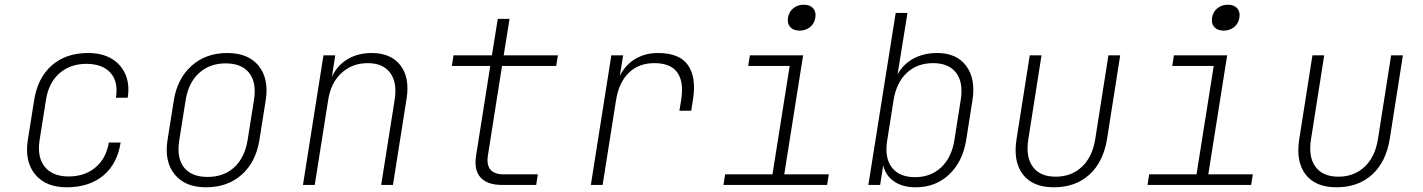

<svg xmlns="http://www.w3.org/2000/svg" viewBox="-20 -785 6040 815"><path d="M263 10Q174 10 129 -45Q84 -100 98 -190L125 -360Q140 -455 200 -507.5Q260 -560 354 -560Q413 -560 453.5 -536Q494 -512 512.5 -469Q531 -426 522 -370H472Q483 -438 449 -476Q415 -514 346 -514Q278 -514 232 -473.5Q186 -433 175 -360L148 -190Q137 -118 170 -77Q203 -36 271 -36Q340 -36 385.5 -74.5Q431 -113 442 -180H492Q478 -89 418 -39.5Q358 10 263 10Z M854 10Q766 10 721.5 -44.5Q677 -99 691 -190L718 -360Q733 -452 793.5 -506Q854 -560 945 -560Q1034 -560 1078 -505.5Q1122 -451 1108 -360L1081 -190Q1066 -97 1006 -43.5Q946 10 854 10ZM861 -34Q930 -34 974.5 -75Q1019 -116 1031 -190L1058 -360Q1070 -434 1038 -475Q1006 -516 938 -516Q870 -516 825 -475Q780 -434 768 -360L741 -190Q729 -116 760.5 -75Q792 -34 861 -34Z M1266 0 1353 -550H1403L1389 -459Q1411 -507 1455 -533.5Q1499 -560 1558 -560Q1639 -560 1679.5 -508Q1720 -456 1706 -367L1648 0H1598L1655 -360Q1667 -434 1636.5 -475.5Q1606 -517 1541 -517Q1475 -517 1429.5 -475Q1384 -433 1373 -360L1316 0Z M2111 0Q2048 0 2019.5 -32Q1991 -64 2001 -125L2061 -505H1898L1905 -550H2068L2093 -705H2143L2118 -550H2348L2341 -505H2111L2051 -125Q2039 -45 2118 -45H2263L2256 0Z M2488 0 2575 -550H2625L2611 -463Q2634 -509 2676 -534.5Q2718 -560 2773 -560Q2864 -560 2900 -509Q2936 -458 2922 -365L2914 -315H2864L2872 -365Q2883 -439 2854.5 -478Q2826 -517 2758 -517Q2691 -517 2649 -476Q2607 -435 2595 -360L2538 0Z M3051 0 3058 -45H3259L3332 -505H3156L3163 -550H3389L3309 -45H3498L3491 0ZM3374 -655Q3348 -655 3334.5 -670Q3321 -685 3325 -710Q3329 -735 3347.5 -750Q3366 -765 3392 -765Q3418 -765 3431.5 -750Q3445 -735 3441 -710Q3437 -685 3418.5 -670Q3400 -655 3374 -655Z M3867 10Q3811 10 3775 -15Q3739 -40 3729 -83L3716 0H3666L3782 -730H3832L3790 -469Q3813 -512 3857 -536Q3901 -560 3958 -560Q4041 -560 4081.5 -505Q4122 -450 4108 -360L4081 -189Q4066 -98 4008.5 -44Q3951 10 3867 10ZM3864 -33Q3931 -33 3975 -74.5Q4019 -116 4031 -189L4058 -360Q4070 -434 4039 -475.5Q4008 -517 3941 -517Q3873 -517 3829 -475.5Q3785 -434 3773 -360L3746 -189Q3734 -116 3765.5 -74.5Q3797 -33 3864 -33Z M4453 10Q4364 10 4322 -44.5Q4280 -99 4295 -194L4351 -550H4401L4345 -194Q4333 -119 4364 -77Q4395 -35 4461 -35Q4528 -35 4572.5 -77Q4617 -119 4629 -194L4685 -550H4735L4679 -194Q4663 -97 4604 -43.5Q4545 10 4453 10Z M4851 0 4858 -45H5059L5132 -505H4956L4963 -550H5189L5109 -45H5298L5291 0ZM5174 -655Q5148 -655 5134.5 -670Q5121 -685 5125 -710Q5129 -735 5147.5 -750Q5166 -765 5192 -765Q5218 -765 5231.5 -750Q5245 -735 5241 -710Q5237 -685 5218.5 -670Q5200 -655 5174 -655Z M5653 10Q5564 10 5522 -44.5Q5480 -99 5495 -194L5551 -550H5601L5545 -194Q5533 -119 5564 -77Q5595 -35 5661 -35Q5728 -35 5772.5 -77Q5817 -119 5829 -194L5885 -550H5935L5879 -194Q5863 -97 5804 -43.5Q5745 10 5653 10Z"/></svg>

Font: JetBrains Mono Thin
Style: Italic
Weight: 100
Italic angle: -9°
Monospace: yes
Designer: Philipp Nurullin, Konstantin Bulenkov
Foundry: JetBrains
Version: Version 2.305; ttfautohint (v1.8.4.7-5d5b)